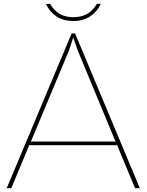

<svg xmlns="http://www.w3.org/2000/svg" viewBox="-20 -985 767 1005"><path d="M139.2 -244.1H587.9L583 -248L387.2 -720.2L363.8 -787.1H362.8L340.8 -720.2L143.1 -247.1ZM373 -810.1 711.9 0H687L594.2 -222.2L596.2 -225.1H129.9L131.8 -222.2L39.1 0H15.1L355 -810.1ZM486.8 -964.8H507.8Q488.3 -923.3 451.7 -899.2Q415 -875 363.8 -875Q312 -875 275.9 -898.9Q239.7 -922.9 220.2 -964.8H242.2Q281.7 -895 363.8 -895Q447.8 -895 486.8 -964.8Z"/></svg>

Font: Sinkin Sans 100 Thin
Style: Regular
Weight: 100
Designer: Keith Bates
Foundry: K-Type
Version: Sinkin Sans (version 1.0)  by Keith Bates   •   © 2014   www